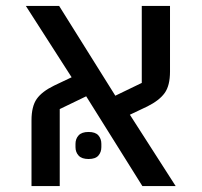

<svg xmlns="http://www.w3.org/2000/svg" viewBox="-20 -626 678 646"><path d="M86 -221Q86 -268 103.5 -293Q121 -318 162 -338L221 -366L67 -606H179L368 -304L457 -347V-606H552V-385Q552 -338 534 -313Q516 -288 476 -268L417 -240L571 0H459L270 -302L181 -259V0H86ZM278 -91Q255 -91 244.5 -102.5Q234 -114 234 -131V-142Q234 -159 244.5 -170.5Q255 -182 278 -182Q301 -182 311 -170.5Q321 -159 321 -142V-131Q321 -114 311 -102.5Q301 -91 278 -91Z"/></svg>

Font: IBM Plex Sans Hebrew Text
Style: Regular
Weight: 450
Designer: Mike Abbink, Paul van der Laan, Pieter van Rosmalen, Yanek Iontef
Foundry: Bold Monday
Version: Version 1.2